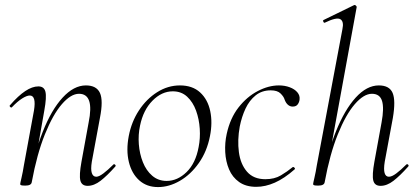

<svg xmlns="http://www.w3.org/2000/svg" viewBox="-20 -746 1693 780"><path d="M336 9Q312 9 306.5 -12.5Q301 -34 311 -89L340 -248Q364 -365 301 -365Q268 -365 231.5 -323Q195 -281 162.5 -200.5Q130 -120 109 -6L98 -7Q119 -123 154 -211.5Q189 -300 234.5 -349.5Q280 -399 329 -399Q372 -399 386 -368.5Q400 -338 386 -267L353 -89Q348 -58 353 -43Q358 -28 371 -28Q382 -28 400 -41.5Q418 -55 440 -77Q443 -81 447.5 -77Q452 -73 448 -69Q415 -32 388.5 -11.5Q362 9 336 9ZM83 8Q70 8 66 6.5Q62 5 62 2Q62 -1 67.5 -24.5Q73 -48 77 -74L118 -297Q128 -358 101 -358Q89 -358 70 -346Q51 -334 29 -311Q26 -307 21.5 -311.5Q17 -316 21 -319Q54 -357 82.5 -376Q111 -395 136 -395Q159 -395 164.5 -373.5Q170 -352 160 -297L109 -6Q107 8 83 8Z M622 14Q576 14 545.5 -13.5Q515 -41 503.5 -88Q492 -135 503 -193Q514 -251 544.5 -297.5Q575 -344 618.5 -371.5Q662 -399 711 -399Q762 -399 793 -370.5Q824 -342 834 -295Q844 -248 833 -193Q821 -131 788 -84Q755 -37 711 -11.5Q667 14 622 14ZM657 -11Q701 -11 738 -47Q775 -83 787 -149Q794 -184 791.5 -223Q789 -262 776.5 -296.5Q764 -331 740.5 -353Q717 -375 682 -375Q637 -375 599.5 -337Q562 -299 549 -236Q541 -199 544 -160Q547 -121 560.5 -87Q574 -53 598.5 -32Q623 -11 657 -11Z M1021 13Q979 13 951.5 -6.5Q924 -26 910.5 -58Q897 -90 895 -128Q893 -166 901 -202Q915 -266 949 -309.5Q983 -353 1027 -376Q1071 -399 1113 -399Q1137 -399 1157 -391.5Q1177 -384 1188 -371Q1199 -358 1197 -342Q1196 -331 1189.5 -322Q1183 -313 1169 -313Q1158 -313 1149.5 -320.5Q1141 -328 1136 -342Q1133 -353 1120 -366Q1107 -379 1080 -379Q1044 -379 1018.5 -358.5Q993 -338 977.5 -305Q962 -272 954 -232Q944 -177 950.5 -128Q957 -79 983.5 -48.5Q1010 -18 1058 -18Q1095 -18 1121 -33.5Q1147 -49 1169 -67Q1172 -69 1176 -65Q1180 -61 1177 -58Q1135 -21 1096.5 -4Q1058 13 1021 13Z M1273 8Q1260 8 1256 6.5Q1252 5 1252 2Q1252 -1 1257.5 -24.5Q1263 -48 1267 -74L1371 -627Q1378 -659 1362.5 -668Q1347 -677 1300 -654Q1296 -652 1293.5 -658Q1291 -664 1295 -665L1418 -725Q1422 -727 1426 -723Q1430 -719 1429 -717L1299 -6Q1297 8 1273 8ZM1526 9Q1502 9 1496.5 -12.5Q1491 -34 1501 -89L1530 -248Q1541 -307 1532 -336Q1523 -365 1491 -365Q1458 -365 1421.5 -323Q1385 -281 1352.5 -200.5Q1320 -120 1299 -6L1288 -7Q1309 -123 1344.5 -211.5Q1380 -300 1425 -349.5Q1470 -399 1519 -399Q1562 -399 1575 -368.5Q1588 -338 1576 -267L1543 -89Q1538 -58 1542.5 -43Q1547 -28 1560 -28Q1572 -28 1590 -41.5Q1608 -55 1630 -77Q1634 -81 1638 -77Q1642 -73 1638 -69Q1605 -32 1578.5 -11.5Q1552 9 1526 9Z"/></svg>

Font: Cormorant Light
Style: Italic
Weight: 300
Italic angle: -10°
Designer: Christian Thalmann (Catharsis Fonts)
Foundry: Catharsis Fonts
Version: Version 4.000